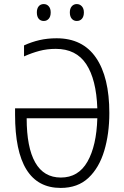

<svg xmlns="http://www.w3.org/2000/svg" viewBox="-20 -913 611 943"><path d="M254 -673Q211 -673 173.5 -663Q136 -653 98 -636V-690Q135 -707 174 -716Q213 -725 258 -725Q386 -725 451.5 -629.5Q517 -534 517 -358Q517 -256 492 -172.5Q467 -89 414.5 -39.5Q362 10 278 10Q54 10 54 -350V-381H458Q453 -523 403.5 -598Q354 -673 254 -673ZM279 -41Q365 -41 409.5 -119Q454 -197 458 -332H111Q111 -189 153 -115Q195 -41 279 -41ZM161 -852Q161 -871 170 -882Q179 -893 195 -893Q210 -893 219.5 -882Q229 -871 229 -852Q229 -832 219.5 -821Q210 -810 195 -810Q179 -810 170 -821Q161 -832 161 -852ZM323 -852Q323 -871 332.5 -882Q342 -893 357 -893Q372 -893 382 -882Q392 -871 392 -852Q392 -832 382.5 -821Q373 -810 357 -810Q342 -810 332.5 -821Q323 -832 323 -852Z"/></svg>

Font: Noto Sans Condensed Light
Style: Regular
Weight: 300
Width: 3
Designer: Monotype Design Team
Foundry: Monotype Imaging Inc.
Version: Version 2.013; ttfautohint (v1.8.4.7-5d5b)